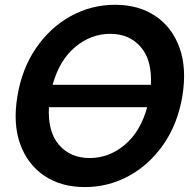

<svg xmlns="http://www.w3.org/2000/svg" viewBox="-20 -759 788 791"><path d="M329.6 11.7Q231.9 11.7 162.8 -34.7Q93.8 -81.1 63.2 -165.3Q32.7 -249.5 51.8 -363.3Q70.8 -477.5 129.2 -562Q187.5 -646.5 272 -692.9Q356.4 -739.3 454.1 -739.3Q551.3 -739.3 620.4 -692.9Q689.5 -646.5 719.7 -562Q750 -477.5 731.4 -363.3Q712.4 -249.5 654.1 -165Q595.7 -80.6 511.2 -34.4Q426.8 11.7 329.6 11.7ZM196.8 -409.7H601.6Q606.9 -510.7 560.1 -565.2Q513.2 -619.6 434.1 -619.6Q354.5 -619.6 289.6 -565.2Q224.6 -510.7 196.8 -409.7ZM349.6 -107.9Q428.7 -107.9 493.7 -162.1Q558.6 -216.3 586.4 -317.4H181.6Q176.3 -216.3 223.1 -162.1Q270 -107.9 349.6 -107.9Z"/></svg>

Font: Inter Display Semi Bold
Style: Italic
Weight: 600
Italic angle: -9.39999°
Designer: Rasmus Andersson
Foundry: rsms
Version: Version 4.000;git-4fc901f